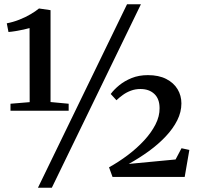

<svg xmlns="http://www.w3.org/2000/svg" viewBox="-20 -835 933 906"><path d="M120 -353 119.5 -702.5Q110 -699.5 91.5 -695.5Q73 -691.5 53.2 -688.2Q33.5 -685 20 -684L12 -725Q41.5 -730.5 70.8 -742Q100 -753.5 124.2 -767.8Q148.5 -782 164 -795L218.5 -787V-353.5L304 -345.5V-312.5H29.5V-345.5ZM579.5 -815H645L224.5 51H159ZM494.5 -45.5Q540.5 -71 583.2 -103.2Q626 -135.5 660 -172.2Q694 -209 713.8 -247.8Q733.5 -286.5 733 -324.5Q733 -368.5 708.2 -391.8Q683.5 -415 643 -415Q618.5 -415 597.8 -407.2Q577 -399.5 560 -387.2Q543 -375 529.5 -362L502.5 -391.5Q518 -412.5 542.8 -432.8Q567.5 -453 601.5 -466.8Q635.5 -480.5 678 -480.5Q729 -480.5 764.2 -462.5Q799.5 -444.5 817.8 -414.2Q836 -384 836 -347Q836 -306.5 816.5 -267.5Q797 -228.5 762.5 -191.8Q728 -155 683 -122.2Q638 -89.5 587.5 -61.5L808.5 -82.5L836.5 -135.5L873.5 -127.5L851.5 0H511Z"/></svg>

Font: Merriweather 72pt SemiBold
Style: Regular
Weight: 600
Version: Version 2.100